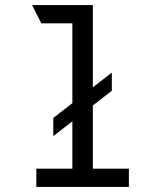

<svg xmlns="http://www.w3.org/2000/svg" viewBox="-20 -742 656 762"><path d="M191.5 -201.8V-274L423.8 -453.8V-381.8ZM267.2 0V-696.5L348.5 -722V0ZM124.2 0V-72.5H491.5V0ZM143.8 -649.5 107.2 -722H348.5L320.8 -649.5Z"/></svg>

Font: Overpass Mono Light
Style: Regular
Weight: 300
Monospace: yes
Designer: Delve Withrington, Dave Bailey
Foundry: Delve Fonts LLC
Version: Version 4.000